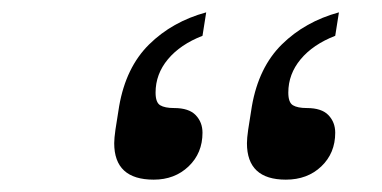

<svg xmlns="http://www.w3.org/2000/svg" viewBox="-20 -778 618 311"><path d="M308 -720Q272 -706 252 -682Q232 -658 232 -628Q232 -612 239.5 -607.5Q247 -603 262 -603Q286 -603 297 -591.5Q308 -580 308 -563Q308 -530 285.5 -508.5Q263 -487 229 -487Q165 -487 165 -546Q165 -554 167 -568L173 -606Q184 -669 221.5 -706Q259 -743 314 -758ZM523 -720Q487 -706 467 -682Q447 -658 447 -628Q447 -612 454.5 -607.5Q462 -603 477 -603Q501 -603 512 -591.5Q523 -580 523 -563Q523 -530 500.5 -508.5Q478 -487 443 -487Q380 -487 380 -546Q380 -554 382 -568L388 -606Q399 -669 436.5 -706Q474 -743 529 -758Z"/></svg>

Font: Be Vietnam Medium
Style: Italic
Weight: 500
Italic angle: -9.444°
Designer: Gabriel Lam
Foundry: TypeRant
Version: Version 3.000